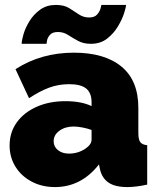

<svg xmlns="http://www.w3.org/2000/svg" viewBox="-20 -750 639 780"><path d="M19 -159Q19 -212 48 -252.5Q77 -293 128.5 -316Q180 -339 246 -339Q310 -339 352 -319V-335Q352 -372 330.5 -390Q309 -408 261 -408Q217 -408 178.5 -393.5Q140 -379 98 -351L43 -469Q147 -536 280 -536Q405 -536 473.5 -479.5Q542 -423 542 -312V-210Q542 -183 550 -172.5Q558 -162 578 -160V0Q555 5 534.5 7.5Q514 10 498 10Q447 10 420.5 -8.5Q394 -27 386 -63L382 -82Q310 10 203 10Q151 10 109 -12Q67 -34 43 -72.5Q19 -111 19 -159ZM327 -146Q352 -163 352 -183V-222Q336 -228 315.5 -232Q295 -236 279 -236Q245 -236 221.5 -219Q198 -202 198 -176Q198 -154 215.5 -140Q233 -126 260 -126Q297 -126 327 -146ZM349 -572Q319 -572 297 -584Q275 -596 256.5 -608Q238 -620 215 -620Q193 -620 183 -608.5Q173 -597 171 -585Q169 -573 169 -572H68Q68 -585 75.5 -611Q83 -637 100 -664.5Q117 -692 143.5 -711Q170 -730 207 -730Q240 -730 261 -717Q282 -704 300.5 -691.5Q319 -679 342 -679Q364 -679 374.5 -691Q385 -703 388.5 -716Q392 -729 392 -730H492Q492 -721 484 -696Q476 -671 459 -642.5Q442 -614 415 -593Q388 -572 349 -572Z"/></svg>

Font: Raleway Black
Style: Regular
Weight: 900
Designer: Matt McInerney, Pablo Impallari, Rodrigo Fuenzalida
Foundry: Matt McInerney, Pablo Impallari, Rodrigo Fuenzalida
Version: Version 4.026